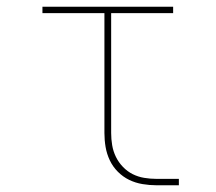

<svg xmlns="http://www.w3.org/2000/svg" viewBox="-20 -550 640 570"><path d="M444 0Q424 0 403 -3.5Q382 -7 363.5 -16Q345 -25 330 -40Q315 -55 306 -74Q297 -93 293.5 -113.5Q290 -134 290 -155V-511H106V-530H494V-511H310V-155Q310 -137 313 -119Q316 -101 324 -84.5Q332 -68 345 -54.5Q358 -41 374 -33Q390 -25 408 -22Q426 -19 444 -19H511V0Z"/></svg>

Font: Iosevka Slab Thin Extended
Style: Regular
Weight: 100
Width: 7
Monospace: yes
Designer: Belleve Invis
Foundry: Belleve Invis
Version: Version 11.1.1; ttfautohint (v1.8.3)